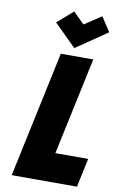

<svg xmlns="http://www.w3.org/2000/svg" viewBox="-102 -995 640 1049"><g transform="rotate(10 218.5 -470.5)"><path d="M430 -861 378 -941 284 -879 222 -940 135 -864 257 -743ZM41 0H403L437 -160H255L370 -700H190Z"/></g></svg>

Font: Advent Pro Black
Style: Italic
Weight: 900
Italic angle: -12°
Version: Version 3.000